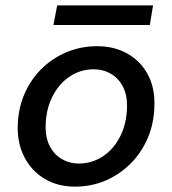

<svg xmlns="http://www.w3.org/2000/svg" viewBox="-20 -683 642 715"><path d="M259 12Q195 12 146.5 -17Q98 -46 71.5 -96.5Q45 -147 46 -211Q47 -276 70 -330.5Q93 -385 133.5 -425.5Q174 -466 227.5 -488.5Q281 -511 342 -511Q406 -511 455 -483Q504 -455 530.5 -405.5Q557 -356 555 -290Q554 -226 531 -171Q508 -116 467.5 -75Q427 -34 374 -11Q321 12 259 12ZM273 -74Q323 -74 363.5 -101Q404 -128 428 -176Q452 -224 453 -284Q454 -330 437.5 -361Q421 -392 392.5 -408.5Q364 -425 329 -425Q280 -425 239.5 -398Q199 -371 175 -323Q151 -275 150 -215Q149 -170 165.5 -138.5Q182 -107 210.5 -90.5Q239 -74 273 -74ZM179 -590 193 -663H550L538 -590Z"/></svg>

Font: DM Sans 20pt Medium
Style: Italic
Weight: 500
Italic angle: -10°
Version: Version 4.004;gftools[0.9.30]